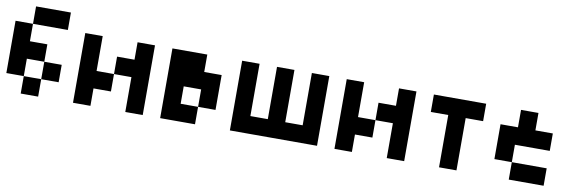

<svg xmlns="http://www.w3.org/2000/svg" viewBox="-47 -991 4094 1356"><g transform="rotate(10 2000.0 -312.5)"><path d="M125 -500V-625H375V-500ZM125 -125H0V-500H125V-375H250V-250H125ZM375 -125H250V-250H375ZM250 -125V0H125V-125Z M625 -125V0H500V-500H625V-250H750V-125ZM1000 0H875V-250H750V-375H875V-500H1000Z M1250 -125H1375V0H1125V-500H1375V-375H1500V-125H1375V-250H1250Z M1625 0V-500H1750V-125H1875V-500H2000V-125H2125V-500H2250V0Z M2500 -125V0H2375V-500H2500V-250H2625V-125ZM2875 0H2750V-250H2625V-375H2750V-500H2875Z M3250 0H3125V-375H3000V-500H3375V-375H3250Z M3625 -125H3500V-375H3625V-500H3750V-375H3875V-250H3625ZM3625 0V-125H3875V0Z"/></g></svg>

Font: Tiny5
Style: Regular
Weight: 400
Designer: Stefan Schmidt
Foundry: Made with Bits'n'Picas by Kreative Software
Version: Version 1.002; ttfautohint (v1.8.4.7-5d5b)